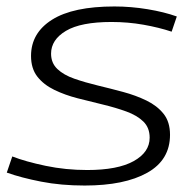

<svg xmlns="http://www.w3.org/2000/svg" viewBox="-20 -564 605 594"><path d="M1 -30 18 -80Q59 -64 121 -51Q183 -38 250 -38Q344 -38 393.5 -65.5Q443 -93 443 -138Q443 -169 423.5 -188Q404 -207 371 -219Q338 -231 298.5 -240.5Q259 -250 220 -260Q181 -270 148 -286Q115 -302 95.5 -327Q76 -352 76 -391Q76 -462 141 -503Q206 -544 334 -544Q385 -544 436.5 -535.5Q488 -527 527 -513L511 -466Q472 -479 424 -487.5Q376 -496 325 -496Q230 -496 184 -468.5Q138 -441 138 -398Q138 -369 157.5 -350.5Q177 -332 210 -320.5Q243 -309 282.5 -299.5Q322 -290 361 -279.5Q400 -269 433 -253Q466 -237 486 -212Q506 -187 506 -147Q506 -69 435.5 -29.5Q365 10 242 10Q169 10 107.5 -2Q46 -14 1 -30Z"/></svg>

Font: Georama Expanded Light
Style: Italic
Weight: 300
Width: 7
Italic angle: -9°
Designer: Jean-Baptiste Levee
Foundry: Production Type
Version: Version 1.000